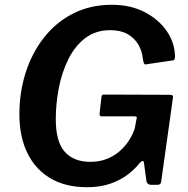

<svg xmlns="http://www.w3.org/2000/svg" viewBox="-20 -772 787 802"><path d="M343 10Q254 10 191 -27Q128 -64 94.5 -132.5Q61 -201 61 -294Q61 -387 87.5 -469.5Q114 -552 164.5 -616Q215 -680 286.5 -716Q358 -752 447 -752Q526 -752 585 -721Q644 -690 677 -641.5Q710 -593 711 -537Q711 -521 704 -520L588 -503Q584 -502 581.5 -507Q579 -512 577 -525Q574 -558 558 -585.5Q542 -613 513 -629.5Q484 -646 441 -646Q380 -646 337 -613.5Q294 -581 266.5 -526.5Q239 -472 226 -406Q213 -340 213 -274Q213 -180 250.5 -138Q288 -96 357 -96Q396 -96 427 -108.5Q458 -121 481 -141.5Q504 -162 519.5 -186.5Q535 -211 543 -236L550 -274Q556 -286 541 -286H404Q395 -286 396 -298L404 -368Q405 -377 413 -377L688 -376Q698 -376 701 -373Q704 -370 702 -361L653 -12Q651 0 638 0H611Q596 0 592 -14L581 -94Q580 -100 575.5 -99.5Q571 -99 564 -92Q545 -67 514.5 -43.5Q484 -20 441.5 -5Q399 10 343 10Z"/></svg>

Font: Libre Franklin SemiBold
Style: Italic
Weight: 600
Italic angle: -8°
Designer: Pablo Impallari, Rodrigo Fuenzalida, Nhung Nguyen
Foundry: Impallari Type
Version: Version 3.000